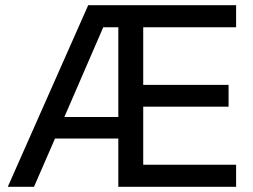

<svg xmlns="http://www.w3.org/2000/svg" viewBox="-20 -720 975 740"><path d="M532 -615V-393H861V-309H532V-85H890V0H436V-186H192L111 0H10L320 -700H890V-615ZM436 -269V-615H378L228 -269Z"/></svg>

Font: Chakra Petch Medium
Style: Regular
Weight: 500
Designer: Katatrad Aksorn Co.,Ltd.
Foundry: Cadson Demak Co.,Ltd.
Version: Version 1.000; ttfautohint (v1.6)